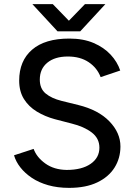

<svg xmlns="http://www.w3.org/2000/svg" viewBox="-20 -899 652 931"><path d="M315 12Q259 12 213.5 -1Q168 -14 134.5 -36.5Q101 -59 79 -87Q57 -115 48 -146L143 -177Q158 -136 200 -106Q242 -76 303 -75Q377 -75 419.5 -104.5Q462 -134 462 -183Q462 -228 425 -256.5Q388 -285 327 -300L246 -321Q198 -334 158.5 -358Q119 -382 96 -419Q73 -456 73 -508Q73 -604 135.5 -658Q198 -712 316 -712Q384 -712 434 -690.5Q484 -669 516.5 -634Q549 -599 563 -557L468 -525Q451 -570 410 -597.5Q369 -625 309 -625Q246 -625 209.5 -595Q173 -565 173 -513Q173 -469 201.5 -445.5Q230 -422 278 -410L359 -390Q457 -366 510.5 -310.5Q564 -255 564 -189Q564 -132 535.5 -86.5Q507 -41 451.5 -14.5Q396 12 315 12ZM266 -747V-749L392 -879H491L369 -747ZM259 -747 137 -879H236L362 -749V-747Z"/></svg>

Font: Figtree Light Medium
Style: Regular
Weight: 500
Version: Version 2.001;gftools[0.9.30]